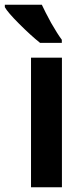

<svg xmlns="http://www.w3.org/2000/svg" viewBox="-74 -786 336 806"><path d="M-53.7 -766.1H101.6Q113.8 -739.3 140.6 -689.9Q167.5 -643.1 185.5 -619.1V-606H94.2Q55.2 -637.2 6.6 -685.8Q-42 -734.4 -53.7 -755.9ZM186 0H56.2V-543.9H186Z"/></svg>

Font: Open Sans Hebrew Condensed
Style: Bold
Weight: 700
Width: 3
Foundry: Ascender Corporation, Yanek Iontef
Version: Version 2.001;PS 002.001;hotconv 1.0.70;makeotf.lib2.5.58329